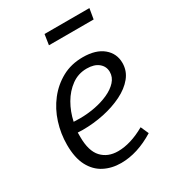

<svg xmlns="http://www.w3.org/2000/svg" viewBox="-179 -833 858 945"><g transform="rotate(-30 250.5 -360.5)"><path d="M231 9Q178 9 135.5 -13Q93 -35 68.5 -81.5Q44 -128 44 -202Q44 -265 63 -325Q82 -385 119 -432.5Q156 -480 208 -508.5Q260 -537 326 -537Q400 -537 441 -503Q482 -469 482 -415Q482 -370 453.5 -335Q425 -300 376.5 -276Q328 -252 269 -239.5Q210 -227 148 -227Q132 -227 120 -228Q120 -216 120 -203Q120 -123 154.5 -86Q189 -49 247 -49Q318 -49 401 -96L421 -51Q324 9 231 9ZM315 -479Q267 -479 229 -451.5Q191 -424 165.5 -380Q140 -336 129 -284Q146 -283 165 -283Q207 -283 249.5 -291Q292 -299 327.5 -315Q363 -331 384.5 -354.5Q406 -378 406 -408Q406 -439 382 -459Q358 -479 315 -479ZM476 -730 466 -671H212L221 -730Z"/></g></svg>

Font: Bitter
Style: Italic
Weight: 400
Italic angle: -9°
Designer: Sol Matas, and Bitter project Authors
Foundry: Sol Matas
Version: Version 2.001